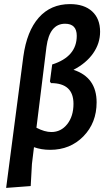

<svg xmlns="http://www.w3.org/2000/svg" viewBox="-20 -724 520 938"><path d="M10 194 94 -448Q111 -572 169.5 -638Q228 -704 322 -704Q391 -704 430 -668.5Q469 -633 469 -569Q469 -512 435 -463.5Q401 -415 339 -383Q452 -346 452 -224Q452 -124 387.5 -58Q323 8 225 8Q182 8 146 -5L136 77L130 185ZM207 -495 158 -100Q198 -79 231 -79Q278 -79 308.5 -117.5Q339 -156 339 -217Q339 -318 229 -318L224 -326L235 -409Q355 -447 355 -549Q355 -608 298 -608Q222 -608 207 -495Z"/></svg>

Font: Alegreya Sans
Style: Bold Italic
Weight: 700
Italic angle: -7°
Designer: Juan Pablo del Peral
Foundry: Huerta Tipografica
Version: Version 2.007